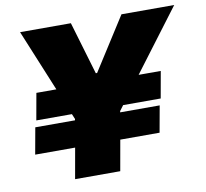

<svg xmlns="http://www.w3.org/2000/svg" viewBox="-78 -785 935 871"><g transform="rotate(-10 389.5 -350.0)"><path d="M199 0H407L432 -141H613L635 -263H453L454 -269L472 -293H645L667 -416H565L779 -700H536L381 -457H375L303 -700H69L186 -416H94L72 -293H236L246 -269L245 -263H62L40 -141H224Z"/></g></svg>

Font: Fixel Display Black
Style: Italic
Weight: 900
Italic angle: -10°
Designer: AlfaBravo + MacPaw
Foundry: Kyrylo Tkachov, Marchela Mozhyna, Serhii Makarenko, Maria Weinstein, Zakhar Kryvoshyya
Version: Version 1.210;Glyphs 3.2 (3217)